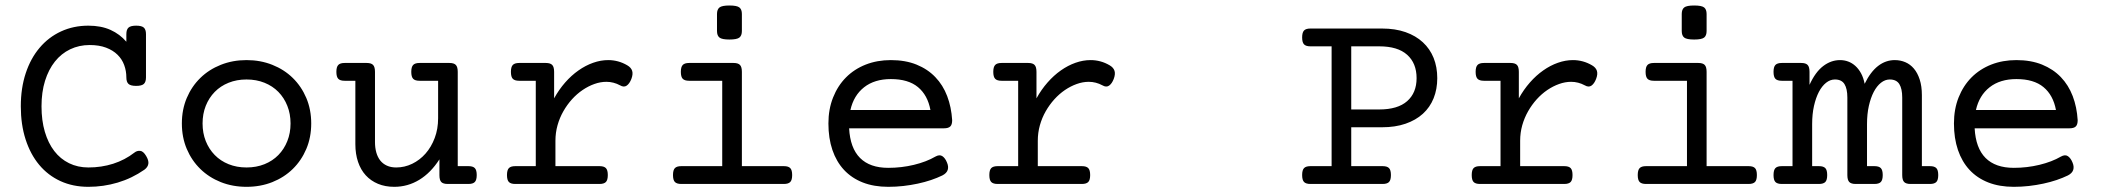

<svg xmlns="http://www.w3.org/2000/svg" viewBox="-20 -686 7835 716"><path d="M518.6 -53.2Q472.2 -21 418.9 -5.1Q365.7 10.7 309.6 10.7Q252 10.7 205.3 -10.7Q158.7 -32.2 126 -71.5Q93.3 -110.8 75.4 -166.3Q57.6 -221.7 57.6 -289.6Q57.6 -357.4 75.9 -412.8Q94.2 -468.3 127.7 -507.8Q161.1 -547.4 207.5 -568.8Q253.9 -590.3 309.6 -590.3Q356.9 -590.3 392.1 -574.5Q427.2 -558.6 451.2 -530.3V-558.6Q451.2 -575.7 459.2 -583Q467.3 -590.3 487.8 -590.3Q508.3 -590.3 516.4 -583Q524.4 -575.7 524.4 -558.6V-397.5Q524.4 -380.4 516.4 -373Q508.3 -365.7 487.8 -365.7Q467.3 -365.7 459.2 -373Q451.2 -380.4 451.2 -397.5Q451.2 -421.4 443.1 -443.4Q435.1 -465.3 418.2 -481.9Q401.4 -498.5 375.5 -508.3Q349.6 -518.1 314.5 -518.1Q274.9 -518.1 241.7 -502.2Q208.5 -486.3 184.8 -456.5Q161.1 -426.8 147.9 -384.5Q134.8 -342.3 134.8 -289.6Q134.8 -236.8 147.2 -194.6Q159.7 -152.3 182.4 -122.8Q205.1 -93.3 237.5 -77.4Q270 -61.5 309.6 -61.5Q358.4 -61.5 402.1 -75.4Q445.8 -89.4 481 -116.7Q490.7 -124.5 502.4 -123.5Q514.2 -122.6 524.9 -104.5Q535.2 -87.4 533.2 -75Q531.2 -62.5 518.6 -53.2Z M658.2 -225.6Q658.2 -277.3 676.5 -320.6Q694.8 -363.8 727.1 -395.3Q759.3 -426.8 803.5 -444.3Q847.7 -461.9 899.4 -461.9Q951.2 -461.9 995.4 -444.3Q1039.6 -426.8 1071.8 -395.3Q1104 -363.8 1122.3 -320.6Q1140.6 -277.3 1140.6 -225.6Q1140.6 -173.8 1122.3 -130.6Q1104 -87.4 1071.8 -55.9Q1039.6 -24.4 995.4 -6.8Q951.2 10.7 899.4 10.7Q847.7 10.7 803.5 -6.8Q759.3 -24.4 727.1 -55.9Q694.8 -87.4 676.5 -130.6Q658.2 -173.8 658.2 -225.6ZM735.4 -225.6Q735.4 -189.9 747.3 -159.9Q759.3 -129.9 780.8 -107.9Q802.2 -85.9 832.5 -73.7Q862.8 -61.5 899.4 -61.5Q936 -61.5 966.3 -73.7Q996.6 -85.9 1018.1 -107.9Q1039.6 -129.9 1051.5 -159.9Q1063.5 -189.9 1063.5 -225.6Q1063.5 -261.2 1051.5 -291.3Q1039.6 -321.3 1018.1 -343.3Q996.6 -365.2 966.3 -377.4Q936 -389.6 899.4 -389.6Q862.8 -389.6 832.5 -377.4Q802.2 -365.2 780.8 -343.3Q759.3 -321.3 747.3 -291.3Q735.4 -261.2 735.4 -225.6Z M1727.1 -66.4Q1743.7 -66.4 1750.7 -59.1Q1757.8 -51.8 1757.8 -33.2Q1757.8 -14.6 1750.7 -7.3Q1743.7 0 1727.1 0H1649.4Q1632.8 0 1625.7 -7.1Q1618.7 -14.2 1618.7 -32.7V-91.8Q1586.4 -41.5 1543.5 -15.4Q1500.5 10.7 1450.2 10.7Q1416.5 10.7 1389.6 -0.5Q1362.8 -11.7 1344 -32.2Q1325.2 -52.7 1315.2 -82.3Q1305.2 -111.8 1305.2 -148.4V-384.8H1265.1Q1248.5 -384.8 1241.5 -392.1Q1234.4 -399.4 1234.4 -418Q1234.4 -436.5 1241.5 -443.8Q1248.5 -451.2 1265.1 -451.2H1347.7Q1364.3 -451.2 1371.3 -443.8Q1378.4 -436.5 1378.4 -418V-155.8Q1378.4 -134.8 1383.3 -117.4Q1388.2 -100.1 1397.9 -87.6Q1407.7 -75.2 1422.6 -68.4Q1437.5 -61.5 1457.5 -61.5Q1488.8 -61.5 1517.1 -75.2Q1545.4 -88.9 1566.9 -113.3Q1588.4 -137.7 1601.1 -171.4Q1613.8 -205.1 1613.8 -245.1V-384.8H1544.4Q1527.8 -384.8 1520.8 -392.1Q1513.7 -399.4 1513.7 -418Q1513.7 -436.5 1520.8 -443.8Q1527.8 -451.2 1544.4 -451.2H1656.2Q1672.9 -451.2 1679.9 -443.8Q1687 -436.5 1687 -418V-66.4Z M1978 -384.8H1916Q1899.4 -384.8 1892.3 -392.1Q1885.3 -399.4 1885.3 -418Q1885.3 -436.5 1892.3 -443.8Q1899.4 -451.2 1916 -451.2H2015.6Q2032.2 -451.2 2039.3 -443.8Q2046.4 -436.5 2046.4 -418V-319.3Q2064.5 -352.1 2087.6 -378.4Q2110.8 -404.8 2137.2 -423.3Q2163.6 -441.9 2191.9 -451.9Q2220.2 -461.9 2248 -461.9Q2286.1 -461.9 2319.3 -442.4Q2333.5 -434.1 2337.4 -421.9Q2341.3 -409.7 2334.5 -391.6Q2327.6 -374 2317.1 -366.7Q2306.6 -359.4 2292.5 -367.7Q2268.1 -380.9 2241.2 -380.9Q2219.2 -380.9 2196.5 -372.8Q2173.8 -364.7 2152.6 -350.3Q2131.3 -335.9 2113 -315.7Q2094.7 -295.4 2080.8 -271Q2066.9 -246.6 2059.1 -218.8Q2051.3 -190.9 2051.3 -161.1V-66.4H2215.8Q2232.4 -66.4 2239.5 -59.1Q2246.6 -51.8 2246.6 -33.2Q2246.6 -14.6 2239.5 -7.3Q2232.4 0 2215.8 0H1901.4Q1884.8 0 1877.7 -7.3Q1870.6 -14.6 1870.6 -33.2Q1870.6 -51.8 1877.7 -59.1Q1884.8 -66.4 1901.4 -66.4H1978Z M2673.3 -384.8H2549.8Q2533.2 -384.8 2526.1 -392.1Q2519 -399.4 2519 -418Q2519 -436.5 2526.1 -443.8Q2533.2 -451.2 2549.8 -451.2H2715.8Q2732.4 -451.2 2739.5 -443.8Q2746.6 -436.5 2746.6 -418V-66.4H2903.3Q2919.9 -66.4 2927 -59.1Q2934.1 -51.8 2934.1 -33.2Q2934.1 -14.6 2927 -7.3Q2919.9 0 2903.3 0H2520.5Q2503.9 0 2496.8 -7.3Q2489.7 -14.6 2489.7 -33.2Q2489.7 -51.8 2496.8 -59.1Q2503.9 -66.4 2520.5 -66.4H2673.3ZM2746.6 -570.3Q2746.6 -553.2 2737.3 -545.9Q2728 -538.6 2700.2 -538.6Q2672.4 -538.6 2663.1 -545.9Q2653.8 -553.2 2653.8 -570.3V-633.8Q2653.8 -650.9 2663.1 -658.2Q2672.4 -665.5 2700.2 -665.5Q2728 -665.5 2737.3 -658.2Q2746.6 -650.9 2746.6 -633.8Z M3146.5 -207.5Q3150.4 -133.8 3187.3 -96.9Q3224.1 -60.1 3292.5 -60.1Q3341.8 -60.1 3388.2 -71.3Q3434.6 -82.5 3468.3 -102.1Q3483.9 -110.8 3494.4 -103.5Q3504.9 -96.2 3511.2 -80.6Q3518.1 -64.9 3514.2 -52.5Q3510.3 -40 3494.1 -31.7Q3475.1 -22.5 3451.9 -14.6Q3428.7 -6.8 3402.6 -1.2Q3376.5 4.4 3348.6 7.6Q3320.8 10.7 3292.5 10.7Q3238.8 10.7 3197.3 -5.6Q3155.8 -22 3127.4 -52.5Q3099.1 -83 3084.2 -126.7Q3069.3 -170.4 3069.3 -225.6Q3069.3 -278.8 3086.7 -322.5Q3104 -366.2 3134.8 -397.2Q3165.5 -428.2 3208.3 -445.1Q3251 -461.9 3302.2 -461.9Q3356.4 -461.9 3397.9 -445.1Q3439.5 -428.2 3468 -398.4Q3496.6 -368.7 3512.2 -327.6Q3527.8 -286.6 3530.8 -237.8Q3530.8 -221.2 3523.7 -214.4Q3516.6 -207.5 3500 -207.5ZM3302.2 -391.1Q3241.2 -391.1 3202.4 -360.6Q3163.6 -330.1 3151.4 -275.9H3449.7Q3439.5 -331.1 3403.3 -361.1Q3367.2 -391.1 3302.2 -391.1Z M3776.9 -384.8H3714.8Q3698.2 -384.8 3691.2 -392.1Q3684.1 -399.4 3684.1 -418Q3684.1 -436.5 3691.2 -443.8Q3698.2 -451.2 3714.8 -451.2H3814.5Q3831.1 -451.2 3838.1 -443.8Q3845.2 -436.5 3845.2 -418V-319.3Q3863.3 -352.1 3886.5 -378.4Q3909.7 -404.8 3936 -423.3Q3962.4 -441.9 3990.7 -451.9Q4019 -461.9 4046.9 -461.9Q4085 -461.9 4118.2 -442.4Q4132.3 -434.1 4136.2 -421.9Q4140.1 -409.7 4133.3 -391.6Q4126.5 -374 4116 -366.7Q4105.5 -359.4 4091.3 -367.7Q4066.9 -380.9 4040 -380.9Q4018.1 -380.9 3995.4 -372.8Q3972.7 -364.7 3951.4 -350.3Q3930.2 -335.9 3911.9 -315.7Q3893.6 -295.4 3879.6 -271Q3865.7 -246.6 3857.9 -218.8Q3850.1 -190.9 3850.1 -161.1V-66.4H4014.6Q4031.2 -66.4 4038.3 -59.1Q4045.4 -51.8 4045.4 -33.2Q4045.4 -14.6 4038.3 -7.3Q4031.2 0 4014.6 0H3700.2Q3683.6 0 3676.5 -7.3Q3669.4 -14.6 3669.4 -33.2Q3669.4 -51.8 3676.5 -59.1Q3683.6 -66.4 3700.2 -66.4H3776.9Z M4945.8 -513.2H4866.7Q4850.1 -513.2 4843 -520.5Q4835.9 -527.8 4835.9 -546.4Q4835.9 -564.9 4843 -572.3Q4850.1 -579.6 4866.7 -579.6H5133.8Q5183.1 -579.6 5221.4 -566.2Q5259.8 -552.7 5286.1 -528.3Q5312.5 -503.9 5326.2 -470Q5339.8 -436 5339.8 -394.5Q5339.8 -353.5 5326.2 -319.6Q5312.5 -285.6 5286.1 -261.7Q5259.8 -237.8 5221.4 -224.6Q5183.1 -211.4 5133.8 -211.4H5019V-66.4H5136.2Q5152.8 -66.4 5159.9 -59.1Q5167 -51.8 5167 -33.2Q5167 -14.6 5159.9 -7.3Q5152.8 0 5136.2 0H4866.7Q4850.1 0 4843 -7.3Q4835.9 -14.6 4835.9 -33.2Q4835.9 -51.8 4843 -59.1Q4850.1 -66.4 4866.7 -66.4H4945.8ZM5123.5 -277.8Q5192.4 -277.8 5227.5 -308.8Q5262.7 -339.8 5262.7 -394.5Q5262.7 -450.2 5227.5 -481.7Q5192.4 -513.2 5123.5 -513.2H5019V-277.8Z M5575.7 -384.8H5513.7Q5497.1 -384.8 5490 -392.1Q5482.9 -399.4 5482.9 -418Q5482.9 -436.5 5490 -443.8Q5497.1 -451.2 5513.7 -451.2H5613.3Q5629.9 -451.2 5637 -443.8Q5644 -436.5 5644 -418V-319.3Q5662.1 -352.1 5685.3 -378.4Q5708.5 -404.8 5734.9 -423.3Q5761.2 -441.9 5789.6 -451.9Q5817.9 -461.9 5845.7 -461.9Q5883.8 -461.9 5917 -442.4Q5931.2 -434.1 5935.1 -421.9Q5939 -409.7 5932.1 -391.6Q5925.3 -374 5914.8 -366.7Q5904.3 -359.4 5890.1 -367.7Q5865.7 -380.9 5838.9 -380.9Q5816.9 -380.9 5794.2 -372.8Q5771.5 -364.7 5750.2 -350.3Q5729 -335.9 5710.7 -315.7Q5692.4 -295.4 5678.5 -271Q5664.6 -246.6 5656.7 -218.8Q5648.9 -190.9 5648.9 -161.1V-66.4H5813.5Q5830.1 -66.4 5837.2 -59.1Q5844.2 -51.8 5844.2 -33.2Q5844.2 -14.6 5837.2 -7.3Q5830.1 0 5813.5 0H5499Q5482.4 0 5475.3 -7.3Q5468.3 -14.6 5468.3 -33.2Q5468.3 -51.8 5475.3 -59.1Q5482.4 -66.4 5499 -66.4H5575.7Z M6271 -384.8H6147.5Q6130.9 -384.8 6123.8 -392.1Q6116.7 -399.4 6116.7 -418Q6116.7 -436.5 6123.8 -443.8Q6130.9 -451.2 6147.5 -451.2H6313.5Q6330.1 -451.2 6337.2 -443.8Q6344.2 -436.5 6344.2 -418V-66.4H6501Q6517.6 -66.4 6524.7 -59.1Q6531.7 -51.8 6531.7 -33.2Q6531.7 -14.6 6524.7 -7.3Q6517.6 0 6501 0H6118.2Q6101.6 0 6094.5 -7.3Q6087.4 -14.6 6087.4 -33.2Q6087.4 -51.8 6094.5 -59.1Q6101.6 -66.4 6118.2 -66.4H6271ZM6344.2 -570.3Q6344.2 -553.2 6335 -545.9Q6325.7 -538.6 6297.9 -538.6Q6270 -538.6 6260.7 -545.9Q6251.5 -553.2 6251.5 -570.3V-633.8Q6251.5 -650.9 6260.7 -658.2Q6270 -665.5 6297.9 -665.5Q6325.7 -665.5 6335 -658.2Q6344.2 -650.9 6344.2 -633.8Z M6728 -369.6Q6749.5 -417 6778.8 -439.5Q6808.1 -461.9 6841.8 -461.9Q6857.9 -461.9 6872.3 -456.5Q6886.7 -451.2 6898.9 -440.2Q6911.1 -429.2 6920.2 -412.6Q6929.2 -396 6933.6 -373.5Q6955.6 -418.5 6983.9 -440.2Q7012.2 -461.9 7045.9 -461.9Q7066.9 -461.9 7085.2 -454.1Q7103.5 -446.3 7117.2 -430.2Q7130.9 -414.1 7138.9 -389.4Q7147 -364.7 7147 -331.1V-66.4H7177.2Q7193.8 -66.4 7200.9 -59.1Q7208 -51.8 7208 -33.2Q7208 -14.6 7200.9 -7.3Q7193.8 0 7177.2 0H7104.5Q7087.9 0 7080.8 -7.3Q7073.7 -14.6 7073.7 -33.2V-322.3Q7073.7 -355 7063 -372.3Q7052.2 -389.6 7027.3 -389.6Q7009.8 -389.6 6994.4 -377.4Q6979 -365.2 6967.5 -343.3Q6956.1 -321.3 6949.2 -290.8Q6942.4 -260.3 6942.4 -223.1V-66.4H6970.2Q6986.8 -66.4 6993.9 -59.1Q7001 -51.8 7001 -33.2Q7001 -14.6 6993.9 -7.3Q6986.8 0 6970.2 0H6899.9Q6883.3 0 6876.2 -7.3Q6869.1 -14.6 6869.1 -33.2V-322.3Q6869.1 -355 6858.4 -372.3Q6847.7 -389.6 6822.8 -389.6Q6805.2 -389.6 6789.8 -377.4Q6774.4 -365.2 6762.9 -343.3Q6751.5 -321.3 6744.6 -290.8Q6737.8 -260.3 6737.8 -223.1V-66.4H6763.2Q6779.8 -66.4 6786.9 -59.1Q6793.9 -51.8 6793.9 -33.2Q6793.9 -14.6 6786.9 -7.3Q6779.8 0 6763.2 0H6624.5Q6607.9 0 6600.8 -7.3Q6593.8 -14.6 6593.8 -33.2Q6593.8 -51.8 6600.8 -59.1Q6607.9 -66.4 6624.5 -66.4H6664.6V-384.8H6624.5Q6607.9 -384.8 6600.8 -392.1Q6593.8 -399.4 6593.8 -418Q6593.8 -436.5 6600.8 -443.8Q6607.9 -451.2 6624.5 -451.2H6697.3Q6713.9 -451.2 6720.9 -443.8Q6728 -436.5 6728 -418Z M7343.8 -207.5Q7347.7 -133.8 7384.5 -96.9Q7421.4 -60.1 7489.7 -60.1Q7539.1 -60.1 7585.4 -71.3Q7631.8 -82.5 7665.5 -102.1Q7681.2 -110.8 7691.7 -103.5Q7702.1 -96.2 7708.5 -80.6Q7715.3 -64.9 7711.4 -52.5Q7707.5 -40 7691.4 -31.7Q7672.4 -22.5 7649.2 -14.6Q7626 -6.8 7599.9 -1.2Q7573.7 4.4 7545.9 7.6Q7518.1 10.7 7489.7 10.7Q7436 10.7 7394.5 -5.6Q7353 -22 7324.7 -52.5Q7296.4 -83 7281.5 -126.7Q7266.6 -170.4 7266.6 -225.6Q7266.6 -278.8 7283.9 -322.5Q7301.3 -366.2 7332 -397.2Q7362.8 -428.2 7405.5 -445.1Q7448.2 -461.9 7499.5 -461.9Q7553.7 -461.9 7595.2 -445.1Q7636.7 -428.2 7665.3 -398.4Q7693.8 -368.7 7709.5 -327.6Q7725.1 -286.6 7728 -237.8Q7728 -221.2 7720.9 -214.4Q7713.9 -207.5 7697.3 -207.5ZM7499.5 -391.1Q7438.5 -391.1 7399.7 -360.6Q7360.8 -330.1 7348.6 -275.9H7647Q7636.7 -331.1 7600.6 -361.1Q7564.5 -391.1 7499.5 -391.1Z"/></svg>

Font: Courier Prime
Style: Regular
Weight: 400
Designer: Alan Dague-Greene
Foundry: Quote-Unquote Apps
Version: Version 1.203